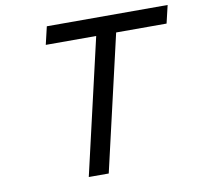

<svg xmlns="http://www.w3.org/2000/svg" viewBox="-81 -815 935 900"><g transform="rotate(-10 387.0 -365.0)"><path d="M179 -645 199 -730H774L754 -645H514L365 0H270L419 -645Z"/></g></svg>

Font: Miedinger
Style: Italic
Weight: 400
Italic angle: -13°
Version: Version 001.000